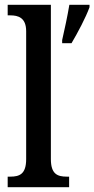

<svg xmlns="http://www.w3.org/2000/svg" viewBox="-20 -780 393 800"><path d="M12 0H268V-44H258C219 -44 192 -55 192 -117V-760H12V-716H23C55 -716 89 -707 89 -650V-117C89 -55 62 -44 23 -44H12ZM239 -613V-600H278C303 -642 338 -708 353 -750V-760H269C261 -712 249 -657 239 -613Z"/></svg>

Font: Noto Serif Sinhala Condensed Medium
Style: Regular
Weight: 500
Width: 3
Designer: Jelle Bosma - Monotype Design Team
Foundry: Monotype Imaging Inc.
Version: Version 2.007